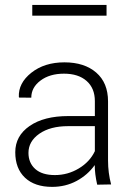

<svg xmlns="http://www.w3.org/2000/svg" viewBox="-20 -730 522 761"><path d="M186.5 10.7Q117.7 10.7 79.1 -25.6Q40.5 -62 40.5 -126.7Q40.5 -191.4 97.4 -230.7Q154.3 -270 251 -270H356V-329.1Q356 -380.4 323.2 -409.2Q290.5 -438 233.6 -438Q176.8 -438 140.4 -410.6Q104 -383.3 104 -342.8L55.7 -343.3L54.7 -345.7Q52.2 -400.4 104.2 -441.7Q156.2 -482.9 235.4 -482.9Q314.5 -482.9 361.3 -442.4Q408.2 -401.9 408.2 -328.1V-94.2Q408.2 -44.9 420.4 1L365.2 2Q355.5 -41 355.5 -75.7Q327.6 -36.6 283.7 -12.9Q239.7 10.7 186.5 10.7ZM92.8 -124Q92.8 -84.5 119.6 -60.3Q146.5 -36.1 197.5 -36.1Q248.5 -36.1 292.2 -62.3Q335.9 -88.4 356 -130.9V-230H250Q179.2 -230 136 -200Q92.8 -169.9 92.8 -124ZM402.3 -710.4V-668H107.9V-710.4Z"/></svg>

Font: Yantramanav Light
Style: Regular
Weight: 300
Version: Version 1.001;PS 1.0;hotconv 1.0.72;makeotf.lib2.5.5900; ttf